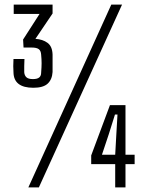

<svg xmlns="http://www.w3.org/2000/svg" viewBox="-20 -820 640 840"><path d="M126 -436Q40 -436 39 -504Q38 -522 38 -530.5Q38 -539 39 -562H87Q86 -547 86 -530.5Q86 -514 86 -504Q87 -490 95.5 -482Q104 -474 124 -474Q143 -474 151.5 -481Q160 -488 160 -502Q162 -527 162 -543.5Q162 -560 160 -581Q159 -598 149.5 -605Q140 -612 119 -612H83L81 -647L153 -759H40V-800H210V-761L135 -650Q167 -648 188 -632.5Q209 -617 210 -581Q210 -566 210 -540.5Q210 -515 210 -505Q208 -472 188.5 -454Q169 -436 126 -436ZM104 0 467 -800H514L150 0ZM484 0V-102H379V-140L461 -360H529V-143H569V-102H529V0ZM426 -143H484L489 -233L494 -319H483L456 -233Z"/></svg>

Font: Big Shoulders Text Light
Style: Regular
Weight: 300
Designer: Patric King
Foundry: XO Type Co
Version: Version 1.000; ttfautohint (v1.8.2)